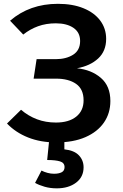

<svg xmlns="http://www.w3.org/2000/svg" viewBox="-20 -745 655 1025"><path d="M289.2 -724.6Q367.7 -724.6 425.6 -701Q483.6 -677.4 515.1 -635.1Q546.7 -592.8 546.7 -537.4Q546.7 -472.3 504.1 -432.8Q461.5 -393.3 390.8 -380.5Q467.7 -372.8 518.5 -329.2Q569.2 -285.6 569.2 -205.6Q569.2 -140.5 534.9 -90.8Q500.5 -41 435.9 -12.8Q371.3 15.4 279.5 15.4Q196.9 15.4 130.3 -11Q63.6 -37.4 17.4 -85.6L92.3 -159Q131.3 -125.6 177.7 -108.2Q224.1 -90.8 278.5 -90.8Q347.7 -90.8 386.9 -122.3Q426.2 -153.8 426.2 -209.2Q426.2 -269.2 386.2 -297.2Q346.2 -325.1 280 -325.1H159.5L175.4 -429.2H277.4Q332.8 -429.2 370.3 -452.8Q407.7 -476.4 407.7 -526.2Q407.7 -571.8 372.3 -596.2Q336.9 -620.5 277.9 -620.5Q226.2 -620.5 183.1 -604.9Q140 -589.2 104.1 -560.5L33.8 -634.4Q138.5 -724.6 289.2 -724.6ZM324.6 147.2Q324.6 124.1 300.8 116.7Q276.9 109.2 231.8 109.2L244.6 -16.4H323.6V52.3Q376.4 57.9 401.3 84.4Q426.2 110.8 426.2 148.2Q426.2 200 385.9 230.3Q345.6 260.5 283.1 260.5Q248.2 260.5 217.9 251.8Q187.7 243.1 167.2 231.3L201.5 165.6Q216.4 173.3 233.8 177.9Q251.3 182.6 268.2 182.6Q293.8 182.6 309.2 174.6Q324.6 166.7 324.6 147.2Z"/></svg>

Font: Fira Code SemiBold
Style: Regular
Weight: 600
Designer: Carrois Corporate, Edenspiekermann AG, Nikita Prokopov
Foundry: Carrois Corporate, Edenspiekermann AG, Nikita Prokopov
Version: Version 6.002